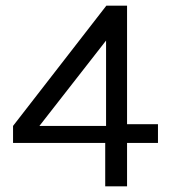

<svg xmlns="http://www.w3.org/2000/svg" viewBox="-20 -657 598 677"><path d="M355 -637H428V-219H537V-153H428V0H351V-153H26V-213ZM354 -514 119 -213H354Z"/></svg>

Font: Karla ExtraLight
Style: Regular
Weight: 400
Version: Version 2.001